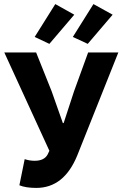

<svg xmlns="http://www.w3.org/2000/svg" viewBox="-20 -909 600 941"><path d="M158 12Q106 12 75 -1L101 -129Q125 -121 150 -121Q196 -121 213 -151L222 -170L1 -652H157L233 -462L288 -306H292L343 -462L412 -652H560L359 -148Q294 12 158 12ZM150 -728 251 -889 344 -837 222 -694ZM337 -728 438 -889 532 -837 410 -694Z"/></svg>

Font: Toshiba Sans
Style: Bold
Weight: 700
Designer: Paul D. Hunt
Foundry: Toshiba Corporation
Version: Version 2.020;PS 2.0;hotconv 1.0.86;makeotf.lib2.5.63406